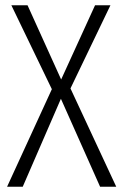

<svg xmlns="http://www.w3.org/2000/svg" viewBox="-20 -705 466 725"><path d="M246.1 -371.1 418.9 0H357.9L210 -332L65.9 0H6.8L175.8 -368.2L22.9 -685.1H84L210.9 -404.8L338.9 -685.1H397Z"/></svg>

Font: Fira Sans Compressed Light
Style: Regular
Weight: 300
Width: 1
Designer: Carrois Corporate & Edenspiekermann AG
Foundry: Carrois Corporate GbR & Edenspiekermann AG
Version: Version 4.203;PS 004.203;hotconv 1.0.88;makeotf.lib2.5.64775